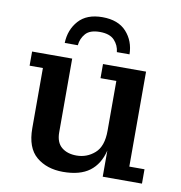

<svg xmlns="http://www.w3.org/2000/svg" viewBox="-83 -809 844 896"><g transform="rotate(10 339.5 -361.5)"><path d="M178 -584Q180 -647 218.5 -690Q257 -733 331 -733Q406 -733 445 -690Q484 -647 485 -584H425Q422 -616 400 -639.5Q378 -663 331 -663Q284 -663 263.5 -639.5Q243 -616 240 -584ZM274 10Q197 10 147.5 -31.5Q98 -73 98 -166V-451H35V-518H225V-169Q225 -121 252 -98.5Q279 -76 323 -76Q372 -76 409 -108.5Q446 -141 446 -215V-451H371V-518H575V-68H647V0H461V-124Q445 -58 399.5 -24Q354 10 274 10Z"/></g></svg>

Font: Montagu Slab 16pt Medium
Style: Regular
Weight: 500
Designer: Florian Karsten
Foundry: Florian Karsten
Version: Version 1.000; ttfautohint (v1.8.3)